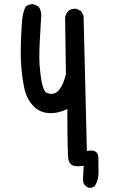

<svg xmlns="http://www.w3.org/2000/svg" viewBox="-20 -772 540 913"><path d="M377.9 16.1Q362.8 18.6 351.1 18.6Q331.5 18.6 321.3 12.2Q310.1 4.4 305.7 -11.7Q300.3 -33.2 300.3 -253.9Q260.3 -233.9 221.2 -233.9Q169.4 -233.9 136.7 -270Q106.4 -303.2 96.2 -349.6Q86.4 -394.5 81.5 -451.2Q78.6 -486.3 78.6 -518.8Q78.6 -551.3 79.6 -577.1Q82.5 -647 85.4 -678.2Q88.4 -710.4 101.1 -739.7L102.1 -740.2Q115.2 -752 134.8 -752Q137.7 -752 142.1 -751.5L164.1 -740.2L164.6 -739.3Q176.3 -721.2 176.3 -698.2Q176.3 -691.9 175.3 -685.1Q167 -560.1 167 -499.5Q167 -462.9 172.4 -420.4Q179.7 -357.9 193.8 -337.9Q202.1 -326.7 224.1 -325.7Q225.1 -325.7 226.1 -325.7Q247.1 -325.7 263.7 -348.1Q282.2 -372.1 293.5 -419.4L289.6 -688Q292 -705.6 303.7 -718.8Q312 -725.6 320.3 -728Q328.6 -730.5 334.2 -730.5Q339.8 -730.5 344.2 -730L366.2 -718.8L377.4 -696.8L393.1 -54.2Q403.3 -56.2 413.1 -56.2Q447.8 -56.2 447.8 -20Q447.8 2 448.2 22.9Q448.7 43.9 448.7 46.4Q448.7 85 430.7 112.8Q420.9 121.1 407.2 121.1Q401.4 121.1 398.4 119.6Q391.6 116.7 386 111.1Q380.4 105.5 376.5 97.2L374.5 82Z"/></svg>

Font: Bakudai
Style: Medium
Weight: 500
Version: Version 1.48